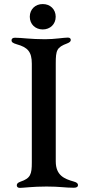

<svg xmlns="http://www.w3.org/2000/svg" viewBox="-20 -921 432 948"><path d="M78.1 6.7C95.5 6.7 140.3 0 210.2 0C277 0 299.7 6 344.8 6C360.8 6 365.1 -0.4 365.1 -7.1C365.1 -14.6 359.7 -20.6 343.4 -24.9C298.7 -37.6 255.3 -54.3 255.3 -124.3V-607.6C255.3 -672.9 260.3 -687.5 311.8 -706.7C324.2 -711.6 329.5 -716.6 329.5 -723.7C329.5 -730.8 324.6 -735.4 315 -735.4C294.7 -735.4 250 -727.3 202.8 -727.3C130.3 -727.3 88.1 -734.7 54 -734.7C41.9 -734.7 36.9 -729.4 36.9 -721.6C36.9 -713.4 43 -708.1 62.5 -702.4C116.5 -687.5 137.1 -665.5 137.1 -606.5V-119.3C137.1 -60.4 131 -40.8 80.6 -23.8C67.8 -19.2 62.9 -13.8 62.9 -6C62.9 1.4 67.8 6.7 78.1 6.7ZM127.1 -838.4C127.1 -801.1 154.8 -775.6 191.1 -775.6C227.3 -775.6 255 -801.1 255 -838.4C255 -875.4 227.3 -901.3 191.1 -900.9C154.8 -901.3 127.1 -875.4 127.1 -838.4Z"/></svg>

Font: Margiela Serif Medium
Style: Regular
Weight: 500
Designer: Andreas Faust, Stefan Endress
Version: Version 1.002;FEAKit 1.0